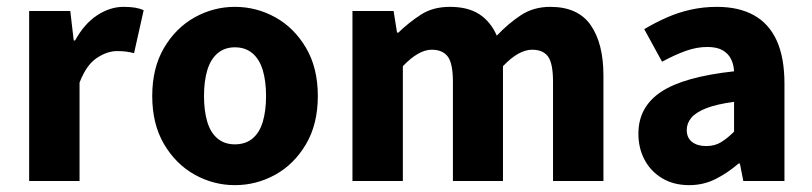

<svg xmlns="http://www.w3.org/2000/svg" viewBox="-20 -528 2367 560"><path d="M65 0V-496H185L195 -410H199Q226 -459 263.5 -483.5Q301 -508 340 -508Q361 -508 375 -505.5Q389 -503 399 -498L371 -373Q359 -376 348 -377.5Q337 -379 321 -379Q293 -379 262.5 -359Q232 -339 212 -287V0Z M665 12Q603 12 548 -18.5Q493 -49 458.5 -107.5Q424 -166 424 -248Q424 -330 458.5 -388.5Q493 -447 548 -477.5Q603 -508 665 -508Q728 -508 783 -477.5Q838 -447 872.5 -388.5Q907 -330 907 -248Q907 -166 872.5 -107.5Q838 -49 783 -18.5Q728 12 665 12ZM665 -107Q696 -107 716.5 -124Q737 -141 746.5 -173Q756 -205 756 -248Q756 -291 746.5 -323Q737 -355 716.5 -372.5Q696 -390 665 -390Q635 -390 614.5 -372.5Q594 -355 584.5 -323Q575 -291 575 -248Q575 -205 584.5 -173Q594 -141 614.5 -124Q635 -107 665 -107Z M1008 0V-496H1128L1138 -433H1142Q1173 -463 1208 -485.5Q1243 -508 1292 -508Q1345 -508 1378 -486.5Q1411 -465 1429 -424Q1462 -459 1499 -483.5Q1536 -508 1585 -508Q1666 -508 1703 -454.5Q1740 -401 1740 -308V0H1593V-289Q1593 -343 1578.5 -363Q1564 -383 1532 -383Q1513 -383 1492 -371.5Q1471 -360 1447 -335V0H1301V-289Q1301 -343 1286 -363Q1271 -383 1239 -383Q1201 -383 1155 -335V0Z M1990 12Q1945 12 1911.5 -8Q1878 -28 1860 -62Q1842 -96 1842 -138Q1842 -216 1908 -260Q1974 -304 2121 -320Q2120 -341 2111.5 -357Q2103 -373 2086.5 -382Q2070 -391 2043 -391Q2012 -391 1980 -379.5Q1948 -368 1911 -348L1859 -443Q1891 -462 1925 -477Q1959 -492 1995.5 -500Q2032 -508 2071 -508Q2135 -508 2179 -483.5Q2223 -459 2245.5 -409.5Q2268 -360 2268 -284V0H2148L2138 -51H2134Q2103 -24 2067.5 -6Q2032 12 1990 12ZM2040 -102Q2065 -102 2083.5 -113.5Q2102 -125 2121 -144V-231Q2069 -224 2039 -212Q2009 -200 1996 -184Q1983 -168 1983 -149Q1983 -126 1998.5 -114Q2014 -102 2040 -102Z"/></svg>

Font: Mada
Style: Bold
Weight: 700
Designer: Khaled Hosny
Version: Version 1.5